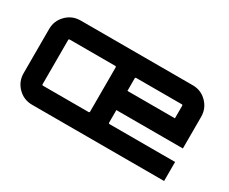

<svg xmlns="http://www.w3.org/2000/svg" viewBox="-93 -863 1364 1145"><g transform="rotate(30 588.5 -290.0)"><path d="M1099 -224H641V-138Q641 -131 648 -131H1099V0H190Q132 0 92 -40.5Q52 -81 52 -138V-442Q52 -499 92 -539.5Q132 -580 190 -580H962Q1019 -580 1059 -539.5Q1099 -499 1099 -442ZM648 -449Q641 -449 641 -442V-356H968V-442Q968 -449 962 -449ZM503 -131Q510 -131 510 -138V-442Q510 -449 503 -449H190Q183 -449 183 -442V-138Q183 -131 190 -131Z"/></g></svg>

Font: Orbitron
Style: Bold
Weight: 700
Designer: Matt McInerney
Foundry: Matt McInerney
Version: Version 001.001